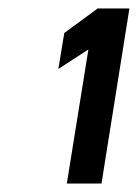

<svg xmlns="http://www.w3.org/2000/svg" viewBox="-20 -822 326 454"><path d="M118 -659 189 -705 138 -388H220L286 -802H211L132 -744Z"/></svg>

Font: Charger Sport
Style: BdNrwObl
Weight: 700
Designer: Jasper
Foundry: Cannot Into Space Fonts
Version: Version 1.1